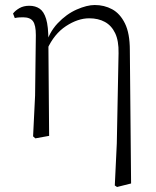

<svg xmlns="http://www.w3.org/2000/svg" viewBox="-20 -542 624 766"><path d="M112 2 120 -161 123 -402Q123 -442 111.5 -457.5Q100 -473 72 -473Q64 -473 56 -472.5Q48 -472 39 -470L32 -488Q41 -500 57.5 -509.5Q74 -519 97 -519Q121 -519 138 -507.5Q155 -496 164 -466.5Q173 -437 173 -381V-377L176 0L121 10ZM438 198 446 30 453 -330Q454 -379 439.5 -409.5Q425 -440 398.5 -454.5Q372 -469 336 -469Q291 -469 243.5 -438Q196 -407 168 -345L158 -356H160Q175 -412 210 -449Q245 -486 286 -504Q327 -522 358 -522Q396 -522 427.5 -505Q459 -488 478.5 -448.5Q498 -409 498 -342L503 190L447 204Z"/></svg>

Font: Noto Serif KR
Style: Regular
Weight: 200
Designer: Ryoko NISHIZUKA 西塚涼子 (kana & ideographs); Frank Grießhammer (Latin, Greek & Cyrillic); Wenlong ZHANG 张文龙 (bopomofo); San
Foundry: Adobe
Version: Version 2.001;hotconv 1.1.0;makeotfexe 2.6.0